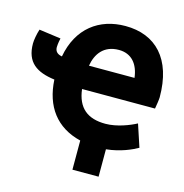

<svg xmlns="http://www.w3.org/2000/svg" viewBox="-139 -850 1128 1177"><g transform="rotate(15 425.5 -261.5)"><path d="M818 -287H355C369 -170 434 -118 548 -118C621 -118 700 -150 741 -172L788 -30C753 -10 682 23 592 32V206H426V21C269 -17 185 -131 176 -299C61 -314 -8 -359 -8 -479C-8 -500 -1 -541 9 -571L147 -552C140 -520 139 -501 139 -495C139 -470 153 -453 184 -448C218 -635 348 -729 513 -729C705 -729 828 -605 828 -361C828 -348 822 -309 818 -287ZM359 -436H648C638 -521 593 -577 512 -577C415 -577 371 -511 359 -436Z"/></g></svg>

Font: Repo ExtraBold
Style: Bold
Weight: 700
Designer: Stefan Peev
Foundry: Context Ltd
Version: Version 1.502